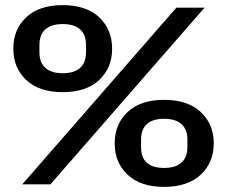

<svg xmlns="http://www.w3.org/2000/svg" viewBox="-20 -720 886 750"><path d="M669 -690H779L177 0H67ZM225 -700Q317 -700 367.5 -652.5Q418 -605 418 -530Q418 -455 367.5 -407.5Q317 -360 225 -360Q133 -360 82.5 -407.5Q32 -455 32 -530Q32 -605 82.5 -652.5Q133 -700 225 -700ZM225 -434Q270 -434 293 -455Q316 -476 316 -515V-545Q316 -584 293 -605Q270 -626 225 -626Q180 -626 157 -605Q134 -584 134 -545V-515Q134 -476 157 -455Q180 -434 225 -434ZM621 -330Q713 -330 764 -282.5Q815 -235 815 -160Q815 -85 764 -37.5Q713 10 621 10Q529 10 478.5 -37.5Q428 -85 428 -160Q428 -235 478.5 -282.5Q529 -330 621 -330ZM621 -64Q666 -64 689 -85Q712 -106 712 -145V-175Q712 -214 689 -235Q666 -256 621 -256Q576 -256 553.5 -235Q531 -214 531 -175V-145Q531 -64 621 -64Z"/></svg>

Font: Mozilla Text BETA SemiBold
Style: Regular
Weight: 600
Designer: Studio DRAMA
Foundry: Studio DRAMA
Version: Version 0.100